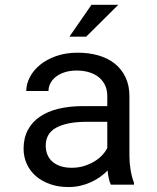

<svg xmlns="http://www.w3.org/2000/svg" viewBox="-20 -753 640 783"><path d="M432.1 0Q426.8 -10.3 423.6 -25.6Q420.4 -41 418.9 -57.6Q405.3 -43.9 388.4 -31.7Q371.6 -19.5 351.3 -10.3Q331.1 -1 308.1 4.4Q285.2 9.8 259.3 9.8Q217.3 9.8 183.3 -2.4Q149.4 -14.6 125.7 -35.4Q102.1 -56.2 89.1 -84.7Q76.2 -113.3 76.2 -146.5Q76.2 -189.9 93.5 -222.7Q110.8 -255.4 142.6 -277.1Q174.3 -298.8 219 -309.6Q263.7 -320.3 318.8 -320.3H417.5V-361.8Q417.5 -385.7 408.7 -404.8Q399.9 -423.8 383.8 -437.3Q367.7 -450.7 344.5 -458Q321.3 -465.3 292.5 -465.3Q265.6 -465.3 244.4 -458.5Q223.1 -451.7 208.5 -440.4Q193.8 -429.2 185.8 -413.8Q177.7 -398.4 177.7 -381.8H86.9Q87.4 -410.6 101.8 -438.5Q116.2 -466.3 143.3 -488.5Q170.4 -510.7 209.2 -524.4Q248 -538.1 297.4 -538.1Q342.3 -538.1 380.9 -527.1Q419.4 -516.1 447.5 -493.9Q475.6 -471.7 491.7 -438.5Q507.8 -405.3 507.8 -360.8V-115.2Q507.8 -88.9 512.7 -59.3Q517.6 -29.8 526.4 -7.8V0ZM272.5 -68.8Q298.8 -68.8 321.8 -75.7Q344.7 -82.5 363.5 -93.8Q382.3 -105 396 -119.4Q409.7 -133.8 417.5 -149.4V-256.3H333.5Q254.4 -256.3 210.4 -232.9Q166.5 -209.5 166.5 -159.2Q166.5 -139.6 173.1 -123Q179.7 -106.4 192.9 -94.5Q206.1 -82.5 226.1 -75.7Q246.1 -68.8 272.5 -68.8ZM353 -733.4H462.4L331.5 -603.5H263.2Z"/></svg>

Font: TypoPRO Roboto Mono
Style: Regular
Weight: 400
Designer: Google
Version: Version 2.000986; 2015; ttfautohint (v1.3)